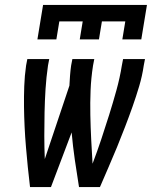

<svg xmlns="http://www.w3.org/2000/svg" viewBox="-20 -760 640 780"><path d="M187 0H102Q97 -40 93 -81Q89 -122 85.5 -162.5Q82 -203 80 -244.5Q78 -286 77.5 -327Q77 -368 78.5 -410Q80 -452 86 -494L91 -520H180L175 -494Q168 -446 165 -398.5Q162 -351 161 -303.5Q160 -256 160 -208.5Q160 -161 162 -114L262 -412Q263 -432 264.5 -452.5Q266 -473 269 -494L274 -520H363L358 -494Q350 -443 348 -393Q346 -343 347 -293Q348 -243 350.5 -193.5Q353 -144 356 -95Q375 -145 391.5 -194.5Q408 -244 423.5 -293.5Q439 -343 453 -393.5Q467 -444 475 -494L480 -520H569L564 -494Q558 -452 545.5 -410Q533 -368 518.5 -327Q504 -286 488 -244.5Q472 -203 455.5 -162.5Q439 -122 421 -81Q403 -40 386 0H301Q292 -55 284 -110.5Q276 -166 271 -222ZM132 -600 155 -740H577L554 -600H477L489 -673H394L382 -600H304L316 -673H221L209 -600Z"/></svg>

Font: Iosevka Md Ex Obl
Style: Regular
Weight: 500
Width: 7
Italic angle: -9°
Monospace: yes
Designer: Belleve Invis
Foundry: Belleve Invis
Version: Version 32.5.0; ttfautohint (v1.8.4)